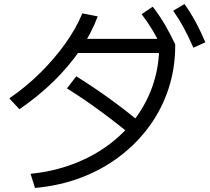

<svg xmlns="http://www.w3.org/2000/svg" viewBox="-20 -875 1040 949"><path d="M131 -16Q242 -27 339.5 -63.5Q437 -100 515.5 -158Q594 -216 650.5 -292Q707 -368 737 -458.5Q767 -549 767 -650L800 -613H337V-683H829L846 -656V-649Q846 -537 813 -436.5Q780 -336 718.5 -251.5Q657 -167 571.5 -102Q486 -37 380.5 3Q275 43 153 54ZM26 -389Q108 -445 178 -514Q248 -583 302 -658.5Q356 -734 387 -809L463 -794Q431 -708 375 -626.5Q319 -545 243.5 -471.5Q168 -398 76 -335ZM653 -187Q568 -258 483.5 -320.5Q399 -383 311 -438L357 -498Q451 -439 536.5 -376.5Q622 -314 700 -247ZM786 -625Q760 -682 735 -724Q710 -766 680 -805L735 -842Q768 -799 794.5 -754Q821 -709 846 -656ZM936 -639Q911 -696 887.5 -739Q864 -782 836 -822L892 -855Q923 -811 947.5 -765.5Q972 -720 995 -666Z"/></svg>

Font: M PLUS 2
Style: Regular
Weight: 400
Designer: Coji Morishita
Foundry: UNDERFOREST DESIGN
Version: Version 1.001